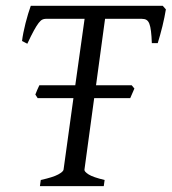

<svg xmlns="http://www.w3.org/2000/svg" viewBox="-20 -635 586 655"><path d="M424.3 -300.3H301.3L268.1 -56.2Q267.1 -49.8 282.2 -40Q297.4 -30.3 336.9 -21L334 0H116.2L119.1 -21Q161.1 -30.3 178.5 -39.8Q195.8 -49.3 196.8 -56.2L230.5 -300.3H108.4L100.6 -312.5Q103.5 -319.8 106.9 -328.1Q110.4 -336.4 114.3 -344.2H236.8L268.6 -570.8H136.2Q129.9 -570.8 124.3 -568.1Q118.7 -565.4 111.8 -556.6Q105 -547.9 95.7 -531Q86.4 -514.2 73.2 -485.8L55.2 -495.1Q56.6 -507.8 59.8 -523.7Q63 -539.6 67.1 -555.9Q71.3 -572.3 75.9 -587.6Q80.6 -603 85 -615.2H535.2L545.9 -603Q543.9 -591.3 541 -576.4Q538.1 -561.5 534.2 -545.9Q530.3 -530.3 526.1 -515.1Q522 -500 518.1 -487.8H498Q497.1 -512.2 495.1 -528.3Q493.2 -544.4 489.5 -554Q485.8 -563.5 479.7 -567.1Q473.6 -570.8 463.9 -570.8H338.4L307.6 -344.2H429.2L438.5 -333Z"/></svg>

Font: Gentium Plus Eur
Style: Italic
Weight: 400
Italic angle: -8°
Designer: J. Victor Gaultney, Annie Olsen, Iska Routamaa, Becca Hirsbrunner
Foundry: SIL International
Version: Version 5.000